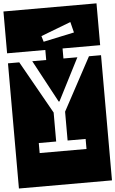

<svg xmlns="http://www.w3.org/2000/svg" viewBox="-82 -962 734 1221"><g transform="rotate(-5 285.0 -352.0)"><path d="M232 -650H-12V-917H582V-650H342V-586H431L293 -316H288L143 -586H232ZM-12 213V-586H60L250 -249V-64H139V0H438V-64H323V-248L505 -586H582V213ZM423 -745 406 -813 215 -740 226 -703Z"/></g></svg>

Font: Zilla Slab Regular Highlight
Style: Regular
Weight: 410
Designer: Typotheque Type Foundry
Foundry: Typotheque type foundry
Version: Version 1.0; 2017